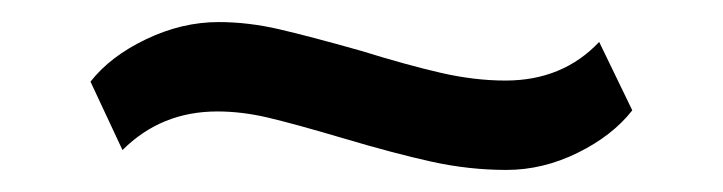

<svg xmlns="http://www.w3.org/2000/svg" viewBox="-20 -360 655 174"><path d="M290 -235Q246 -248 222.5 -253.5Q199 -259 177 -259Q126 -259 91 -224L62 -286Q80 -309 112.5 -324.5Q145 -340 178 -340Q205 -340 233 -333.5Q261 -327 307 -314Q349 -301 379.5 -294Q410 -287 438 -287Q490 -287 523 -322L553 -260Q535 -237 503.5 -221.5Q472 -206 439 -206Q405 -206 371 -213.5Q337 -221 290 -235Z"/></svg>

Font: Taviraj Bold
Style: Regular
Weight: 700
Designer: Katatrad Team
Foundry: CadsonDemak
Version: Version 1.030